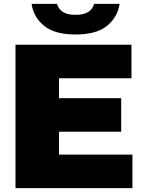

<svg xmlns="http://www.w3.org/2000/svg" viewBox="-20 -971 743 991"><path d="M60 0V-740H658.5V-567H284.5V-464H605.5V-291H284.5V-173H663.5V0ZM370 -793Q262 -793 207.5 -837.8Q153 -882.5 143 -951H274.5Q281.5 -925 304 -909.8Q326.5 -894.5 370 -894.5Q413.5 -894.5 436.2 -909.8Q459 -925 465.5 -951H597.5Q587 -882.5 532.5 -837.8Q478 -793 370 -793Z"/></svg>

Font: Encode Sans SmExp Black
Style: Regular
Weight: 900
Width: 6
Designer: Multiple Designers
Foundry: Impallari Type
Version: Version 3.002; ttfautohint (v1.8.3) -l 8 -r 50 -G 200 -x 14 